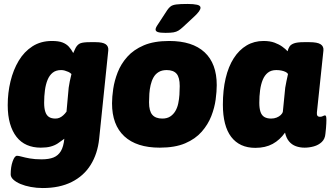

<svg xmlns="http://www.w3.org/2000/svg" viewBox="-20 -738 1680 970"><path d="M196 212Q165 212 135.5 206.5Q106 201 83.5 191.5Q61 182 47.5 169.5Q34 157 34 143Q34 105 44 77Q54 49 66 49Q74 49 90 53.5Q106 58 131 62.5Q156 67 190 67Q227 67 250.5 57.5Q274 48 287.5 25.5Q301 3 305 -37Q288 -24 272 -13.5Q256 -3 235.5 2.5Q215 8 186 8Q147 8 116 -5.5Q85 -19 63.5 -46.5Q42 -74 30.5 -114Q19 -154 19 -207Q19 -269 33 -327Q47 -385 74.5 -431Q102 -477 144 -504Q186 -531 242 -531Q276 -531 295.5 -523.5Q315 -516 327.5 -502.5Q340 -489 350 -470Q352 -475 355 -481Q358 -487 362 -496Q372 -514 386.5 -519.5Q401 -525 435 -525H463Q499 -525 514 -514.5Q529 -504 527 -483L481 -37Q473 39 438 95Q403 151 342 181.5Q281 212 196 212ZM260 -139Q271 -139 280.5 -143Q290 -147 299 -155Q308 -163 316 -174L327 -295Q329 -309 332.5 -327Q336 -345 341 -364Q334 -371 325 -375Q316 -379 307 -381.5Q298 -384 289 -384Q263 -384 246.5 -371Q230 -358 220.5 -335Q211 -312 207 -282Q203 -252 203 -219Q203 -191 209 -173Q215 -155 227.5 -147Q240 -139 260 -139Z M787 8Q670 8 608 -49.5Q546 -107 546 -216Q546 -248 552 -289Q558 -330 574.5 -372.5Q591 -415 623 -451Q655 -487 706.5 -509Q758 -531 835 -531Q952 -531 1013.5 -474Q1075 -417 1075 -308Q1075 -276 1069.5 -235Q1064 -194 1047.5 -151.5Q1031 -109 999 -72.5Q967 -36 915.5 -14Q864 8 787 8ZM800 -139Q824 -139 840 -149.5Q856 -160 866 -177Q876 -194 880.5 -215.5Q885 -237 886.5 -259.5Q888 -282 888 -303Q888 -347 872 -365.5Q856 -384 822 -384Q798 -384 781.5 -374Q765 -364 755.5 -347Q746 -330 741 -308.5Q736 -287 734.5 -264.5Q733 -242 733 -221Q733 -177 749.5 -158Q766 -139 800 -139ZM816 -572Q789 -572 777.5 -576Q766 -580 766 -589Q766 -593 768.5 -599Q771 -605 778 -615L825 -687Q833 -699 842.5 -706Q852 -713 871 -715.5Q890 -718 928 -718Q958 -718 975.5 -714Q993 -710 993 -699Q993 -691 985 -680Q977 -669 962 -655L905 -602Q892 -590 881.5 -583.5Q871 -577 856.5 -574.5Q842 -572 816 -572Z M1270 9Q1230 9 1199.5 -5Q1169 -19 1148 -46.5Q1127 -74 1116.5 -115Q1106 -156 1106 -209Q1106 -283 1120 -342.5Q1134 -402 1161 -444Q1188 -486 1226 -508.5Q1264 -531 1311 -531Q1344 -531 1367 -522.5Q1390 -514 1406.5 -502Q1423 -490 1433 -479Q1436 -492 1442.5 -502.5Q1449 -513 1465.5 -519Q1482 -525 1515 -525H1543Q1583 -525 1599.5 -514.5Q1616 -504 1614 -483L1581 -170Q1580 -159 1583.5 -153.5Q1587 -148 1597 -148Q1605 -148 1611.5 -151.5Q1618 -155 1622 -155Q1626 -155 1627.5 -149.5Q1629 -144 1629 -131Q1629 -124 1628.5 -114Q1628 -104 1627 -91Q1626 -78 1624 -62Q1622 -36 1605.5 -20.5Q1589 -5 1565.5 1.5Q1542 8 1519 8Q1495 8 1474.5 0.5Q1454 -7 1440 -24Q1426 -41 1420 -68Q1394 -31 1357.5 -11Q1321 9 1270 9ZM1350 -139Q1365 -139 1377.5 -144Q1390 -149 1398.5 -157Q1407 -165 1409 -174L1421 -295Q1423 -309 1427 -327Q1431 -345 1435 -364Q1432 -370 1423 -374.5Q1414 -379 1402 -381.5Q1390 -384 1376 -384Q1350 -384 1333.5 -371Q1317 -358 1307.5 -335Q1298 -312 1294 -282Q1290 -252 1290 -219Q1290 -191 1296 -173Q1302 -155 1315.5 -147Q1329 -139 1350 -139Z"/></svg>

Font: Asap Black
Style: Italic
Weight: 900
Italic angle: -6°
Designer: Pablo Cosgaya
Foundry: Omnibus-Type
Version: Version 3.001